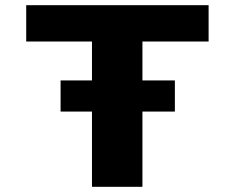

<svg xmlns="http://www.w3.org/2000/svg" viewBox="-20 -720 915 740"><path d="M334.5 0V-290H213.5V-410H334.5V-560H81V-700H784V-560H529V-410H654V-290H529V0Z"/></svg>

Font: Trispace SemiExpanded ExtraBold
Style: Regular
Weight: 800
Width: 6
Designer: Tyler Finck
Foundry: Etcetera Type Company
Version: Version 1.210; ttfautohint (v1.8.3)